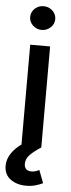

<svg xmlns="http://www.w3.org/2000/svg" viewBox="-67 -785 378 1027"><g transform="rotate(5 122.0 -271.5)"><path d="M70.8 0V-542.5H177.7V0ZM114.3 210.9Q64 210.9 30 185.8Q-3.9 160.6 -3.9 113.8Q-3.9 79.1 17.1 47.4Q38.1 15.6 76.7 -10.7L177.7 0Q142.6 22.5 120.1 44.7Q97.7 66.9 97.7 94.7Q97.7 112.3 107.2 122.3Q116.7 132.3 136.7 132.3Q148.4 132.3 158.9 128.9Q169.4 125.5 177.7 120.6L204.1 189.5Q188.5 197.3 165.8 204.1Q143.1 210.9 114.3 210.9ZM124.5 -626.5Q97.2 -626.5 77.4 -645.3Q57.6 -664.1 57.6 -689.9Q57.6 -716.8 77.4 -735.4Q97.2 -753.9 124.5 -753.9Q152.3 -753.9 172.4 -735.4Q192.4 -716.8 192.4 -689.9Q192.4 -664.1 172.4 -645.3Q152.3 -626.5 124.5 -626.5Z"/></g></svg>

Font: Inter 16pt Medium
Style: Regular
Weight: 500
Version: Version 4.001;git-66647c0bb